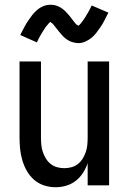

<svg xmlns="http://www.w3.org/2000/svg" viewBox="-20 -778 540 806"><path d="M213 8Q189 8 165.5 0.5Q142 -7 123.5 -23Q105 -39 93 -60Q81 -81 74 -104.5Q67 -128 64.5 -152Q62 -176 62 -200V-520H152V-200Q152 -185 153.5 -169.5Q155 -154 160 -139.5Q165 -125 173 -112Q181 -99 193 -89.5Q205 -80 220 -76Q235 -72 250 -72Q265 -72 280 -76Q295 -80 307 -89.5Q319 -99 327 -112Q335 -125 340 -139.5Q345 -154 346.5 -169.5Q348 -185 348 -200V-520H438V0H348V-93Q341 -72 328.5 -52.5Q316 -33 298 -19Q280 -5 258 1.5Q236 8 213 8ZM308 -597Q303 -597 298 -598Q293 -599 288.5 -600Q284 -601 279.5 -602.5Q275 -604 270.5 -606.5Q266 -609 262 -611.5Q258 -614 254.5 -617Q251 -620 247 -623.5Q243 -627 240 -631Q237 -635 233.5 -638.5Q230 -642 227.5 -645.5Q225 -649 222 -652.5Q219 -656 215.5 -660.5Q212 -665 208.5 -669.5Q205 -674 202.5 -677Q200 -680 195.5 -682.5Q191 -685 191 -689H194Q194 -688 191 -686Q188 -684 185.5 -681Q183 -678 181 -675.5Q179 -673 177.5 -671.5Q176 -670 174.5 -668Q173 -666 171.5 -664Q170 -662 168.5 -659.5Q167 -657 165.5 -654.5Q164 -652 162 -649.5Q160 -647 158.5 -644Q157 -641 155 -638Q153 -635 151 -631.5Q149 -628 147 -624.5Q145 -621 143 -617Q141 -613 139 -609Q137 -605 135 -600L65 -631Q74 -649 82 -664Q90 -679 98.5 -691.5Q107 -704 115 -714.5Q123 -725 135 -735.5Q147 -746 161.5 -752Q176 -758 192 -758Q197 -758 202 -757.5Q207 -757 211.5 -756Q216 -755 220.5 -753Q225 -751 229.5 -749Q234 -747 238 -744Q242 -741 245.5 -738.5Q249 -736 253 -732Q257 -728 260 -724.5Q263 -721 266.5 -717.5Q270 -714 272.5 -710.5Q275 -707 278 -703.5Q281 -700 284.5 -695Q288 -690 291.5 -686Q295 -682 297.5 -678.5Q300 -675 304.5 -673Q309 -671 309 -667H306Q306 -668 309 -670Q312 -672 314.5 -674.5Q317 -677 319 -679.5Q321 -682 322.5 -684Q324 -686 325.5 -688Q327 -690 328.5 -692Q330 -694 331.5 -696Q333 -698 334.5 -700.5Q336 -703 338 -706Q340 -709 341.5 -712Q343 -715 345 -718Q347 -721 349 -724.5Q351 -728 353 -731.5Q355 -735 357 -739Q359 -743 361 -747Q363 -751 365 -755L435 -725Q426 -707 418 -691.5Q410 -676 401.5 -664Q393 -652 385 -641Q377 -630 365 -620Q353 -610 338.5 -603.5Q324 -597 308 -597Z"/></svg>

Font: Iosevka Medium
Style: Regular
Weight: 500
Monospace: yes
Designer: Belleve Invis
Foundry: Belleve Invis
Version: Version 32.5.0; ttfautohint (v1.8.4)